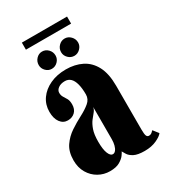

<svg xmlns="http://www.w3.org/2000/svg" viewBox="-188 -844 832 944"><g transform="rotate(-30 228.0 -372.0)"><path d="M152.5 11Q117.5 11 88 -5.8Q58.5 -22.5 40.5 -53Q22.5 -83.5 22.5 -124.5Q22.5 -173.5 44.2 -205.2Q66 -237 98 -258.2Q130 -279.5 162 -296Q194 -312.5 215.8 -330.8Q237.5 -349 237.5 -375.5Q237.5 -411 231 -435.2Q224.5 -459.5 211.8 -471.8Q199 -484 180 -484Q156.5 -484 142 -473.2Q127.5 -462.5 127.5 -447.5Q127.5 -433 134.2 -422.5Q141 -412 147.8 -400Q154.5 -388 154.5 -367.5Q154.5 -340 138.5 -324.5Q122.5 -309 97.5 -309Q71.5 -309 55.2 -331Q39 -353 39 -391Q39 -431.5 61.2 -463.2Q83.5 -495 122.8 -513.2Q162 -531.5 212.5 -531.5Q263.5 -531.5 303 -511.8Q342.5 -492 365 -449.5Q387.5 -407 387.5 -338V-91Q387.5 -63 391.5 -53.8Q395.5 -44.5 404.5 -44.5Q414.5 -44.5 421.5 -50.2Q428.5 -56 432 -60L455.5 -30Q446 -16.5 417.2 -3.2Q388.5 10 350 10Q310.5 10 290.2 -0.5Q270 -11 261.8 -24.2Q253.5 -37.5 249.5 -45Q248 -40 238.2 -26.5Q228.5 -13 208 -1Q187.5 11 152.5 11ZM205.5 -54.5Q215 -54.5 222.2 -63.5Q229.5 -72.5 233.5 -87.8Q237.5 -103 237.5 -121V-304.5Q235.5 -290.5 225.5 -278.8Q215.5 -267 203.5 -251.5Q191.5 -236 182.5 -210.5Q173.5 -185 173.5 -143.5Q173.5 -99.5 182.8 -77Q192 -54.5 205.5 -54.5ZM284 -568Q264 -568 249.8 -582.5Q235.5 -597 235.5 -616Q235.5 -636.5 249.8 -651.2Q264 -666 284 -666Q303 -666 317.5 -651.2Q332 -636.5 332 -616Q332 -597 317.5 -582.5Q303 -568 284 -568ZM155.5 -568Q136.5 -568 122.5 -582.5Q108.5 -597 108.5 -616Q108.5 -636.5 122.5 -651.2Q136.5 -666 155.5 -666Q175.5 -666 189.8 -651.2Q204 -636.5 204 -616Q204 -597 189.8 -582.5Q175.5 -568 155.5 -568ZM92 -713.5V-753.5H348.5V-713.5Z"/></g></svg>

Font: Imbue Thin 10pt Black
Style: Regular
Weight: 900
Version: Version 1.102